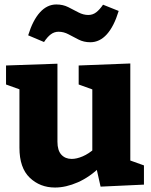

<svg xmlns="http://www.w3.org/2000/svg" viewBox="-20 -826 677 859"><path d="M226 13Q159 13 113 -31Q67 -75 67 -165V-444L82 -421L7 -448V-533L237 -541V-192Q237 -153 254.5 -134Q272 -115 301 -115Q323 -115 350 -126.5Q377 -138 404 -162L393 -134V-448L407 -421L332 -448V-533L563 -542V-87L543 -115L624 -86V0L430 9L408 -89L431 -82Q382 -34 328.5 -10.5Q275 13 226 13ZM384 -637Q355 -637 331.5 -649Q308 -661 286.5 -672.5Q265 -684 242 -684Q223 -684 207.5 -672.5Q192 -661 177 -638L106 -668Q127 -736 159 -771Q191 -806 232 -806Q262 -806 285.5 -794Q309 -782 331 -770.5Q353 -759 375 -759Q395 -759 410.5 -771Q426 -783 441 -805L511 -777Q490 -708 458 -672.5Q426 -637 384 -637Z"/></svg>

Font: Bitter Thin ExtraBold
Style: Regular
Weight: 800
Version: Version 3.020